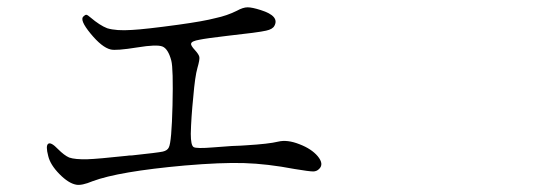

<svg xmlns="http://www.w3.org/2000/svg" viewBox="-20 -623 1540 538"><path d="M239.3 -115.2Q312.5 -142.6 497.1 -159.2Q599.6 -168 664.1 -166Q728.5 -164.1 805.7 -149.4Q846.7 -142.6 857.4 -142.6Q867.2 -142.6 874 -149.4Q888.7 -163.1 870.1 -185.5Q852.5 -206.1 819.3 -218.8Q785.2 -232.4 759.3 -226.1Q733.4 -219.7 668.9 -215.8Q657.2 -214.8 629.9 -213.9Q590.8 -210.9 577.1 -210Q530.3 -206.1 522.5 -210.9Q514.6 -215.8 514.6 -248Q515.6 -293 521.5 -350.6Q526.4 -409.2 533.2 -432.6Q540 -456.1 538.6 -463.4Q537.1 -470.7 526.4 -482.4Q513.7 -496.1 515.6 -501Q516.6 -507.8 539.1 -511.7Q557.6 -515.6 616.2 -522.5Q705.1 -532.2 725.6 -537.1Q744.1 -541 749 -550.8Q763.7 -578.1 710.9 -594.7Q686.5 -602.5 673.8 -602.5Q661.1 -602.5 643.6 -592.8Q616.2 -579.1 584 -572.3Q550.8 -563.5 479.5 -553.7Q386.7 -541 349.6 -539.1Q305.7 -536.1 280.3 -543.9Q259.8 -551.8 233.4 -574.2Q225.6 -581.1 222.2 -581.5Q218.8 -582 213.9 -577.1Q202.1 -567.4 233.9 -528.8Q265.6 -490.2 290 -484.4Q304.7 -480.5 365.2 -490.2Q418.9 -499 435.1 -492.7Q451.2 -486.3 460 -453.1Q465.8 -430.7 463.4 -327.6Q460.9 -224.6 453.1 -210Q449.2 -201.2 436 -198.2Q422.9 -195.3 349.6 -187.5Q340.8 -187.5 335.9 -186.5Q253.9 -177.7 225.6 -176.8Q190.4 -175.8 173.8 -181.6Q160.2 -187.5 142.6 -205.1Q123 -225.6 115.2 -220.2Q107.4 -214.8 115.2 -185.5Q121.1 -161.1 146.5 -135.3Q171.9 -109.4 193.4 -105.5Q209 -102.5 239.3 -115.2Z"/></svg>

Font: Bpmf GenWan Min R
Style: R
Weight: 400
Foundry: But Ko
Version: Version 1.320